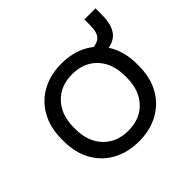

<svg xmlns="http://www.w3.org/2000/svg" viewBox="-147 -731 902 902"><g transform="rotate(-45 304.5 -279.5)"><path d="M47 -238V-251Q47 -327 78.5 -384Q110 -441 166.5 -472Q223 -503 297 -503Q371 -503 427.5 -472Q484 -441 515.5 -384Q547 -327 547 -251V-238Q547 -161 515.5 -104.5Q484 -48 427.5 -17Q371 14 297 14Q223 14 166.5 -17Q110 -48 78.5 -104.5Q47 -161 47 -238ZM468 -240V-249Q468 -333 421.5 -382.5Q375 -432 297 -432Q220 -432 173 -382.5Q126 -333 126 -249V-240Q126 -156 173 -106.5Q220 -57 297 -57Q375 -57 421.5 -106.5Q468 -156 468 -240ZM436 -448Q479 -449 499.5 -466.5Q520 -484 520 -535V-573H594V-532Q594 -481 579.5 -450.5Q565 -420 536 -407Q507 -394 465 -395Z"/></g></svg>

Font: Space Grotesk Frontify
Style: Regular
Weight: 400
Designer: Florian Karsten
Version: Version 2.000